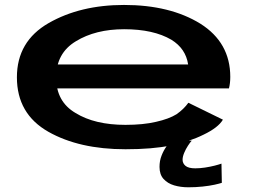

<svg xmlns="http://www.w3.org/2000/svg" viewBox="-20 -612 1052 795"><path d="M499.5 6V-95Q372.5 -95 293 -144Q212.5 -191 212.5 -291Q212.5 -392 294 -441Q375.5 -491 494 -491Q615.5 -491 689.5 -447.5Q749 -411 759 -345H196V-246H928Q933.5 -267 933.5 -293.5Q933.5 -436 809.5 -514Q684 -591.5 493.5 -591.5Q312.5 -591.5 181.5 -516.5Q50 -441 50 -292Q50 -140.5 180 -66.5Q308 6 499.5 6ZM499.5 -95V6Q610.5 6 686.5 -9.5Q762.5 -24.5 823 -54.5Q883.5 -83.5 903 -116.5L760 -186.5Q741 -160 711 -139Q679.5 -119.5 626 -107.5Q573 -95 499.5 -95ZM760 163.5Q790 163.5 818.5 160.5Q847 157.5 868.5 152.8Q890 148 898.5 145L897 65.5Q887.5 69 869 73.8Q850.5 78.5 829 81.8Q807.5 85 788.5 85Q760.5 85 748.2 74.8Q736 64.5 736 49.5Q736 37 742.5 21.2Q749 5.5 758.5 -9Q768 -23.5 774 -29.5H690Q680.5 -21.5 668.8 -5Q657 11.5 648.8 32.8Q640.5 54 640.5 79Q640.5 110.5 657.2 129Q674 147.5 701 155.5Q728 163.5 760 163.5Z"/></svg>

Font: Anybody ExtraExpanded SemiBold
Style: Regular
Weight: 600
Width: 8
Version: Version 1.113;gftools[0.9.25]